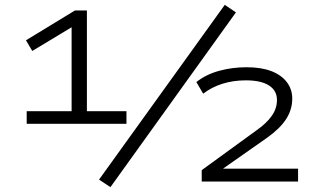

<svg xmlns="http://www.w3.org/2000/svg" viewBox="-20 -748 1326 791"><path d="M90 -238V-290H275V-656L307 -655L113 -538L87 -582L289 -705H338V-290H501V-238ZM435 23 388 -8 906 -728 952 -697ZM811 0V-47L1038 -212Q1078 -240 1099.5 -270.5Q1121 -301 1121 -336Q1121 -375 1088 -396Q1055 -417 993 -417Q941 -417 896.5 -403Q852 -389 817 -362L789 -410Q828 -441 882 -456Q936 -471 996 -471Q1055 -471 1096.5 -455.5Q1138 -440 1161 -410.5Q1184 -381 1184 -342Q1184 -296 1158.5 -257Q1133 -218 1081 -181L900 -54L899 -53H1208V0Z"/></svg>

Font: Nunito Sans 7pt Expanded Light
Style: Regular
Weight: 300
Width: 7
Designer: Vernon Adams
Foundry: Vernon Adams
Version: Version 3.101;gftools[0.9.27]